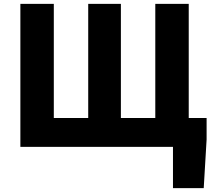

<svg xmlns="http://www.w3.org/2000/svg" viewBox="-20 -764 1107 999"><path d="M86 -744H260V-150H439V-744H609V-150H788V-744H962V-150H1055V-38L1040 215H880V0H86Z"/></svg>

Font: Kinto Sans Black
Style: Regular
Weight: 900
Designer: Authors: Ryoko NISHIZUKA  (kana & ideographs); Paul D. Hunt (Latin, Greek & Cyrillic); Wenlong ZHANG  (bopomofo); Sandol
Foundry: Adobe Systems Incorporated, ookami Inc.
Version: Version 0.001